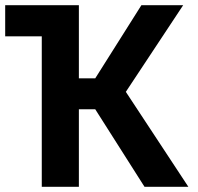

<svg xmlns="http://www.w3.org/2000/svg" viewBox="-20 -720 764 740"><path d="M141 0H284V-299H347L537 0H706L465 -366L686 -700H525L347 -418H284V-700H0V-580H141Z"/></svg>

Font: Golos UI VF
Style: Regular
Weight: 400
Designer: A.Korolkova, Vitaly Kuzmin
Foundry: ParaType Ltd
Version: Version 2.000